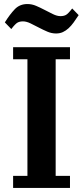

<svg xmlns="http://www.w3.org/2000/svg" viewBox="-20 -932 412 952"><path d="M45 -60H116V-638H45V-698H327V-638H256V-60H327V0H45ZM258 -766Q236 -766 215 -775Q194 -784 173 -795Q152 -806 131.5 -816Q111 -826 94 -826Q78 -826 67 -820Q56 -814 36 -788L4 -821Q29 -861 53.5 -886.5Q78 -912 116 -912Q138 -912 159 -903Q180 -894 201 -883Q222 -872 242.5 -862Q263 -852 280 -852Q296 -852 307 -858Q318 -864 338 -890L370 -857Q357 -837 345 -820.5Q333 -804 320 -792Q307 -780 292 -773Q277 -766 258 -766Z"/></svg>

Font: IBM Plex Serif SemiBold
Style: Regular
Weight: 600
Designer: Mike Abbink, Paul van der Laan, Pieter van Rosmalen
Foundry: Bold Monday
Version: Version 2.5